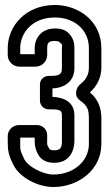

<svg xmlns="http://www.w3.org/2000/svg" viewBox="-20 -718 437 769"><path d="M336 -141C336 -72 274 -19 194 -19C150 -19 92 -52 78 -79C59 -119 61 -116 61 -153V-167H119V-161C119 -145 118 -122 136 -94C150 -73 174 -66 198 -66C259 -66 278 -116 278 -153V-256C278 -314 228 -329 190 -330V-364C242 -366 278 -395 278 -445V-525C278 -544 275 -563 257 -583C242 -600 220 -604 200 -604C145 -604 119 -564 119 -525V-501H61V-525C61 -585 108 -648 200 -648C275 -648 336 -601 336 -525V-447C336 -420 325 -399 302 -381C284 -367 275 -334 300 -316C329 -295 336 -282 336 -243ZM58 -451H122C148 -451 169 -472 169 -498V-525C169 -544 173 -554 200 -554C214 -554 218 -550 219 -549C233 -533 228 -546 228 -525V-445C228 -424 222 -414 184 -414H175C157 -414 140 -400 140 -380V-315C140 -296 156 -280 175 -280H184C222 -280 228 -275 228 -256V-153C228 -128 223 -116 198 -116C182 -116 180 -119 178 -122C166 -140 169 -141 169 -161V-177C169 -199 151 -217 129 -217H56C32 -217 11 -198 11 -173V-153C11 -116 13 -99 34 -57C60 -6 132 31 194 31C294 31 386 -38 386 -141V-243C386 -288 372 -321 340 -348C368 -372 386 -408 386 -447V-525C386 -633 295 -698 200 -698C82 -698 11 -613 11 -525V-498C11 -472 32 -451 58 -451Z"/></svg>

Font: DIN Rundschrift
Style: MittelKont
Weight: 400
Version: Version 1.027